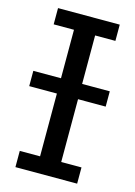

<svg xmlns="http://www.w3.org/2000/svg" viewBox="-112 -787 597 848"><g transform="rotate(15 186.5 -363.5)"><path d="M361.3 -431.2H234.9V-652.8H327.6V-727.1H45.4V-652.8H138.2V-431.2H11.7V-361.3H138.2V-74.2H45.4V0H327.6V-74.2H234.9V-361.3H361.3Z"/></g></svg>

Font: SG Kara
Style: Regular
Weight: 400
Designer: Damoon Khanjanzadeh
Version: Version 1.000